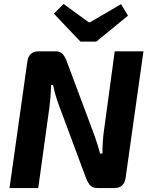

<svg xmlns="http://www.w3.org/2000/svg" viewBox="-20 -949 757 969"><path d="M626 -870 466 -739H386L252 -880L301 -929L427 -837H435L591 -928ZM704 -690 614 -52Q607 0 557 0H472Q449 0 437.5 -11Q426 -22 415 -48L278 -416Q259 -466 248 -520H238Q236 -459 230 -412L173 0H28L118 -638Q125 -690 176 -690H260Q282 -690 294 -678.5Q306 -667 316 -642L449 -286Q472 -225 485 -174H497Q497 -233 504 -285L559 -690Z"/></svg>

Font: Ezarion
Style: Bold Italic
Weight: 700
Italic angle: -8°
Designer: Natanael Gama
Version: Version 1.001;PS 001.001;hotconv 1.0.70;makeotf.lib2.5.58329